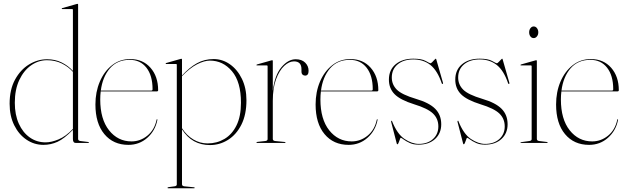

<svg xmlns="http://www.w3.org/2000/svg" viewBox="-20 -743 3258 998"><path d="M30 -204Q30 -277.5 58.2 -329.2Q86.5 -381 131 -408Q175.5 -435 225 -435Q267 -435 300.8 -418.2Q334.5 -401.5 359 -374.5V-692Q359 -696 355 -696H303Q301 -696 301 -698Q301 -700.5 304 -701L378 -722Q381 -723 383 -723Q386 -723 386 -719V-21Q386 -11.5 398 -10L438 -5Q442 -5 442 -2Q442 0 439 0H374Q359 0 359 -20V-68.5Q314 -22 279 -6Q244 10 206 10Q158 10 118 -16.8Q78 -43.5 54 -91.8Q30 -140 30 -204ZM57 -209Q57 -146.5 77.8 -100.2Q98.5 -54 134.8 -28.5Q171 -3 217 -3Q247 -3 284.5 -18.5Q322 -34 359 -73V-369.5Q335 -396.5 300.8 -413.2Q266.5 -430 224 -430Q179.5 -430 141.5 -403.2Q103.5 -376.5 80.2 -327Q57 -277.5 57 -209Z M802 -274Q802 -268 795 -268H503.5Q501 -248 501 -226Q501 -123.5 546.8 -65.8Q592.5 -8 663.5 -8Q709.5 -8 746.2 -38Q783 -68 794 -120.5Q795 -123.5 796 -123.5Q798.5 -123.5 798 -119.5Q787 -63.5 745.8 -26.8Q704.5 10 647.5 10Q569 10 522.5 -45.8Q476 -101.5 476 -200Q476 -265 498.8 -318.5Q521.5 -372 562.2 -404Q603 -436 657 -436Q722.5 -436 762.2 -390.8Q802 -345.5 802 -274ZM654 -432Q589 -432 551 -387.5Q513 -343 504 -272H766Q773 -272 773 -279Q773 -350.5 741 -391.2Q709 -432 654 -432Z M926 -433.5V-350.5Q965 -393 1004 -414.5Q1043 -436 1090 -436Q1136.5 -436 1175.2 -408.8Q1214 -381.5 1237.5 -333.2Q1261 -285 1261 -222Q1261 -147.5 1234.8 -95.2Q1208.5 -43 1165.2 -16Q1122 11 1071.5 11Q977.5 11 926 -70.5V214.5Q926 224 938 225.5L988 230.5Q992 231 992 233.5Q992 235.5 989 235.5H853Q851 235.5 851 233.5Q851 230 858 229.5L887 225.5Q899 224 899 215.5V-406.5Q899 -410.5 895 -410.5H843Q841 -410.5 841 -412.5Q841 -414 844 -415.5L918 -436.5Q921 -437.5 923 -437.5Q926 -437.5 926 -433.5ZM1071 -428Q1042 -428 1004.2 -408.8Q966.5 -389.5 926 -347V-76.5Q950 -39 984.8 -18.2Q1019.5 2.5 1059 2.5Q1107.5 2.5 1147 -21Q1186.5 -44.5 1209.5 -91.5Q1232.5 -138.5 1232.5 -209Q1232.5 -317.5 1185.8 -372.8Q1139 -428 1071 -428Z M1398 -426V-271Q1408 -352.5 1443 -393.8Q1478 -435 1517 -435Q1548.5 -435 1566.2 -417.5Q1584 -400 1584 -375Q1584 -350 1566 -350Q1558.5 -350 1552.8 -355Q1547 -360 1547 -372V-383Q1547 -424 1508 -424Q1482.5 -424 1457.2 -400.5Q1432 -377 1415 -331.2Q1398 -285.5 1398 -219V-21Q1398 -11.5 1410 -10L1460 -5Q1464 -4.5 1464 -2Q1464 0 1461 0H1316.5Q1313 0 1313 -2.5Q1313 -5 1318.5 -5.5L1359 -10Q1371 -11.5 1371 -20V-399Q1371 -403 1367 -403H1315Q1313 -403 1313 -405Q1313 -406.5 1316 -408L1390 -429Q1393 -430 1395 -430Q1398 -430 1398 -426Z M1946.5 -274Q1946.5 -268 1939.5 -268H1648Q1645.5 -248 1645.5 -226Q1645.5 -123.5 1691.2 -65.8Q1737 -8 1808 -8Q1854 -8 1890.8 -38Q1927.5 -68 1938.5 -120.5Q1939.5 -123.5 1940.5 -123.5Q1943 -123.5 1942.5 -119.5Q1931.5 -63.5 1890.2 -26.8Q1849 10 1792 10Q1713.5 10 1667 -45.8Q1620.5 -101.5 1620.5 -200Q1620.5 -265 1643.2 -318.5Q1666 -372 1706.8 -404Q1747.5 -436 1801.5 -436Q1867 -436 1906.8 -390.8Q1946.5 -345.5 1946.5 -274ZM1798.5 -432Q1733.5 -432 1695.5 -387.5Q1657.5 -343 1648.5 -272H1910.5Q1917.5 -272 1917.5 -279Q1917.5 -350.5 1885.5 -391.2Q1853.5 -432 1798.5 -432Z M2156.5 5Q2202.5 5 2230.5 -20.2Q2258.5 -45.5 2258.5 -86Q2258.5 -126 2230.8 -152.8Q2203 -179.5 2132.5 -201Q2060.5 -223.5 2031 -253.5Q2001.5 -283.5 2001.5 -329Q2001.5 -380 2036.5 -409Q2071.5 -438 2128.5 -438Q2172 -438 2193 -426Q2214 -414 2217.5 -414Q2220.5 -414 2226.5 -420Q2232.5 -426 2238 -432Q2243.5 -438 2244.5 -438Q2246.5 -438 2247.5 -435L2282.5 -313Q2284 -308.5 2281.5 -307Q2278.5 -305.5 2276.5 -309Q2254 -376 2217.5 -405Q2181 -434 2128.5 -434Q2077.5 -434 2047 -408.5Q2016.5 -383 2016.5 -340Q2016.5 -303.5 2042.5 -277.2Q2068.5 -251 2142.5 -229Q2211 -209 2242.2 -177.5Q2273.5 -146 2273.5 -97Q2273.5 -50 2241.5 -20.5Q2209.5 9 2155.5 9Q2129 9 2109.5 0Q2090 -9 2078 -18Q2066 -27 2062.5 -27Q2061.5 -27 2058.5 -18.5Q2055.5 -10 2052 -1.5Q2048.5 7 2046.5 7Q2043.5 7 2042.5 4L2013.5 -108Q2012 -114 2014.5 -115Q2017.5 -116.5 2017.5 -114Q2044.5 -46 2083 -20.5Q2121.5 5 2156.5 5Z M2501.5 5Q2547.5 5 2575.5 -20.2Q2603.5 -45.5 2603.5 -86Q2603.5 -126 2575.8 -152.8Q2548 -179.5 2477.5 -201Q2405.5 -223.5 2376 -253.5Q2346.5 -283.5 2346.5 -329Q2346.5 -380 2381.5 -409Q2416.5 -438 2473.5 -438Q2517 -438 2538 -426Q2559 -414 2562.5 -414Q2565.5 -414 2571.5 -420Q2577.5 -426 2583 -432Q2588.5 -438 2589.5 -438Q2591.5 -438 2592.5 -435L2627.5 -313Q2629 -308.5 2626.5 -307Q2623.5 -305.5 2621.5 -309Q2599 -376 2562.5 -405Q2526 -434 2473.5 -434Q2422.5 -434 2392 -408.5Q2361.5 -383 2361.5 -340Q2361.5 -303.5 2387.5 -277.2Q2413.5 -251 2487.5 -229Q2556 -209 2587.2 -177.5Q2618.5 -146 2618.5 -97Q2618.5 -50 2586.5 -20.5Q2554.5 9 2500.5 9Q2474 9 2454.5 0Q2435 -9 2423 -18Q2411 -27 2407.5 -27Q2406.5 -27 2403.5 -18.5Q2400.5 -10 2397 -1.5Q2393.5 7 2391.5 7Q2388.5 7 2387.5 4L2358.5 -108Q2357 -114 2359.5 -115Q2362.5 -116.5 2362.5 -114Q2389.5 -46 2428 -20.5Q2466.5 5 2501.5 5Z M2754 -545Q2743.5 -545 2737 -553.8Q2730.5 -562.5 2730.5 -575Q2730.5 -588 2737.5 -596.8Q2744.5 -605.5 2754 -605.5Q2764.5 -605.5 2771.2 -596.5Q2778 -587.5 2778 -575Q2778 -562.5 2771 -553.8Q2764 -545 2754 -545ZM2770.5 -426V-21Q2770.5 -11.5 2782.5 -10L2822.5 -5Q2826.5 -5 2826.5 -2Q2826.5 0 2823.5 0H2687.5Q2685.5 0 2685.5 -2Q2685.5 -3.5 2688.5 -4L2731.5 -10Q2743.5 -11.5 2743.5 -20V-399Q2743.5 -403 2739.5 -403H2687.5Q2685.5 -403 2685.5 -405Q2685.5 -406.5 2688.5 -408L2762.5 -429Q2765.5 -430 2767.5 -430Q2770.5 -430 2770.5 -426Z M3196.5 -274Q3196.5 -268 3189.5 -268H2898Q2895.5 -248 2895.5 -226Q2895.5 -123.5 2941.2 -65.8Q2987 -8 3058 -8Q3104 -8 3140.8 -38Q3177.5 -68 3188.5 -120.5Q3189.5 -123.5 3190.5 -123.5Q3193 -123.5 3192.5 -119.5Q3181.5 -63.5 3140.2 -26.8Q3099 10 3042 10Q2963.5 10 2917 -45.8Q2870.5 -101.5 2870.5 -200Q2870.5 -265 2893.2 -318.5Q2916 -372 2956.8 -404Q2997.5 -436 3051.5 -436Q3117 -436 3156.8 -390.8Q3196.5 -345.5 3196.5 -274ZM3048.5 -432Q2983.5 -432 2945.5 -387.5Q2907.5 -343 2898.5 -272H3160.5Q3167.5 -272 3167.5 -279Q3167.5 -350.5 3135.5 -391.2Q3103.5 -432 3048.5 -432Z"/></svg>

Font: Fraunces 144pt S000 Thin
Style: Regular
Weight: 100
Version: Version 1.000; ttfautohint (v1.8.3)